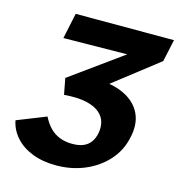

<svg xmlns="http://www.w3.org/2000/svg" viewBox="-101 -748 798 853"><g transform="rotate(15 297.5 -321.5)"><path d="M232 15Q170 15 122 -4Q74 -23 44.5 -56.5Q15 -90 7 -132L140 -185Q154 -157 173 -137Q192 -117 218 -106.5Q244 -96 277 -96Q307 -96 327.5 -104.5Q348 -113 360.5 -130Q373 -147 378 -172Q383 -197 377.5 -221Q372 -245 351 -264Q330 -283 290 -292.5Q250 -302 186 -297L172 -371L507 -613L532 -545L118 -540L143 -658H595L573 -556L284 -331L294 -402Q380 -402 435 -375.5Q490 -349 512.5 -301.5Q535 -254 520 -190Q507 -128 465.5 -82Q424 -36 363.5 -10.5Q303 15 232 15Z"/></g></svg>

Font: Ysabeau Infant ExtraBold
Style: Italic
Weight: 800
Italic angle: -12°
Designer: Christian Thalmann (Catharsis Fonts)
Version: Version 2.001;gftools[0.9.30]; featfreeze: ss01,ss02,lnum